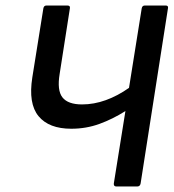

<svg xmlns="http://www.w3.org/2000/svg" viewBox="-20 -675 631 695"><path d="M580 -655Q590 -655 588 -645L489 -11Q487 0 477 0H401Q391 0 392 -11L434 -273Q388 -244 340 -226.5Q292 -209 238 -209Q157 -209 119.5 -254.5Q82 -300 97 -395L137 -645Q139 -655 148 -655H224Q235 -655 233 -645L196 -408Q186 -348 206 -322.5Q226 -297 277 -297Q320 -297 363 -312.5Q406 -328 447 -357L493 -645Q495 -655 504 -655Z"/></svg>

Font: Sofia Sans Semi Condensed SemiBold
Style: Italic
Weight: 600
Italic angle: -9°
Version: Version 4.100